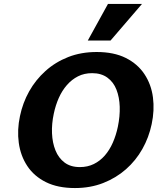

<svg xmlns="http://www.w3.org/2000/svg" viewBox="-20 -936 818 971"><path d="M359 15Q272 15 212 -15Q152 -45 118 -96.5Q84 -148 75 -213.5Q66 -279 81 -349Q95 -416 127.5 -474Q160 -532 210 -577Q260 -622 325 -647.5Q390 -673 469 -673Q556 -673 616 -643Q676 -613 710.5 -561Q745 -509 753.5 -443.5Q762 -378 747 -308Q733 -241 700 -182.5Q667 -124 617 -80Q567 -36 502 -10.5Q437 15 359 15ZM384 -91Q423 -91 454.5 -106.5Q486 -122 510 -149.5Q534 -177 550.5 -214.5Q567 -252 576 -295Q587 -348 585.5 -396Q584 -444 569 -482.5Q554 -521 523 -543.5Q492 -566 446 -566Q406 -566 374.5 -550Q343 -534 318.5 -506Q294 -478 277.5 -441Q261 -404 252 -361Q241 -310 243 -262Q245 -214 260.5 -175.5Q276 -137 306.5 -114Q337 -91 384 -91ZM424 -731 526 -916H698L539 -731Z"/></svg>

Font: Ysabeau Office ExtraBold
Style: Italic
Weight: 800
Italic angle: -12°
Designer: Christian Thalmann (Catharsis Fonts)
Version: Version 2.001;gftools[0.9.30]; featfreeze: tnum,lnum,ss02